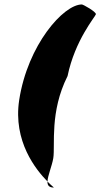

<svg xmlns="http://www.w3.org/2000/svg" viewBox="-20 -748 450 861"><path d="M66 -299C38 -114 141 13 193 66C194 39 213 -3 219 -39C228 -98 202 -246 283 -407C316 -568 408 -674 410 -684C412 -695 353 -728 347 -728C265 -728 104 -547 66 -299ZM193 66C192 83 200 93 221 93C223 93 210 84 193 66Z"/></svg>

Font: Ampere
Style: UltCndIta
Weight: 400
Version: Version 1